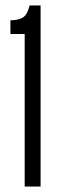

<svg xmlns="http://www.w3.org/2000/svg" viewBox="-20 -680 219 700"><path d="M70 0V-556H18V-606Q44 -606 61.5 -615Q79 -624 88 -660H128V0Z"/></svg>

Font: Bricolage Grotesque 72pt Condensed ExtraLight
Style: Regular
Weight: 250
Width: 3
Designer: Mathieu Triay
Foundry: Atelier Triay
Version: Version 1.001;gftools[0.9.33.dev8+g029e19f]